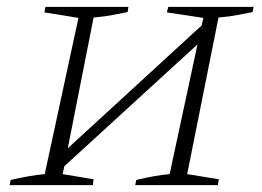

<svg xmlns="http://www.w3.org/2000/svg" viewBox="-20 -538 760 558"><path d="M8 0 11 -15Q66 -28 110 -32L208 -486L109 -502L112 -518H353L351 -503Q330 -499 307.5 -494.5Q285 -490 252 -487L177 -107L566 -464L571 -486L465 -502L469 -518H717L714 -503Q694 -499 671 -494.5Q648 -490 615 -487L524 -32L616 -17L613 0H373L376 -15Q401 -21 425.5 -25.5Q450 -30 473 -32L554 -409L167 -55L162 -32L252 -17L250 0Z"/></svg>

Font: Piazzolla SC ExtraLight
Style: Italic
Weight: 200
Italic angle: -11.3°
Designer: Juan Pablo del Peral
Foundry: Huerta Tipografica
Version: Version 1.330